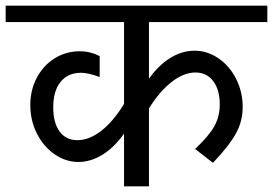

<svg xmlns="http://www.w3.org/2000/svg" viewBox="-42 -658 964 678"><path d="M484 -580V-380Q518 -428 559.5 -453.5Q601 -479 645 -479Q690 -479 729.5 -452Q769 -425 792 -379Q815 -333 815 -280Q815 -230 791 -186.5Q767 -143 710 -83L647 -132Q696 -178 715 -212.5Q734 -247 734 -289Q734 -341 711 -371.5Q688 -402 648 -402Q607 -402 564 -368.5Q521 -335 484 -275V0H396V-186Q361 -137 319.5 -111.5Q278 -86 235 -86Q190 -86 150.5 -113.5Q111 -141 88 -187Q65 -233 65 -287Q65 -340 88 -383.5Q111 -427 151 -452Q191 -477 240 -477Q276 -477 310 -460V-386Q270 -401 244 -401Q198 -401 172 -369Q146 -337 146 -279Q146 -224 168.5 -193.5Q191 -163 231 -163Q273 -163 315.5 -196Q358 -229 396 -291V-580H-22V-638H902V-580Z"/></svg>

Font: AmikoRegular
Style: Regular
Weight: 400
Designer: Pablo Impallari, Rodrigo Fuenzalida, Andres Torresi
Foundry: Impallari Type
Version: Version 1.000; ttfautohint (v1.3)